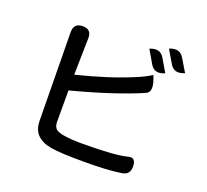

<svg xmlns="http://www.w3.org/2000/svg" viewBox="-141 -990 1281 1191"><g transform="rotate(20 500.0 -394.5)"><path d="M668 -768Q733 -795 763 -743L813 -658Q748 -630 718 -682L668 -768ZM782 -810Q846 -837 877 -786L928 -701Q863 -673 833 -724L782 -810ZM233 -758Q291 -758 290 -700L285 -457Q496 -509 650 -574Q702 -595 747 -623Q791 -522 740 -502Q563 -426 285 -353V-149Q285 -115 300 -101Q331 -72 478 -72Q698 -72 776 -94Q823 -105 823 -45Q823 10 770 16Q683 30 525 30Q368 30 306 19Q245 8 213 -25Q181 -58 181 -119L174 -698Q174 -758 233 -758Z"/></g></svg>

Font: Swei Half Moon CJK TC
Style: Medium
Weight: 500
Version: Version 2.125